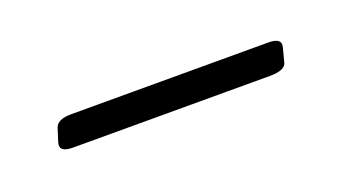

<svg xmlns="http://www.w3.org/2000/svg" viewBox="-23 -339 273 153"><g transform="rotate(-20 113.0 -263.0)"><path d="M200.5 -276Q212.5 -276 210 -268L207 -256.5Q205.5 -250.5 192.5 -250.5H25.5Q13.5 -250.5 16 -258.5L19.5 -269.5Q21.5 -276 33.5 -276Z"/></g></svg>

Font: Fraunces 144pt S100 Thin
Style: Regular
Weight: 100
Version: Version 1.000; ttfautohint (v1.8.3)